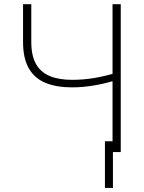

<svg xmlns="http://www.w3.org/2000/svg" viewBox="-20 -731 694 923"><path d="M90.8 -710.9H130.4V-529.8Q130.4 -463.9 152.8 -423.8Q175.3 -383.8 219 -365.5Q262.7 -347.2 326.2 -347.2Q353.5 -347.2 380.1 -349.4Q406.7 -351.6 433.1 -356Q459.5 -360.4 485.8 -366.7Q512.2 -373 538.6 -381.3V-345.2Q514.2 -338.4 488.8 -332Q463.4 -325.7 436.8 -321Q410.2 -316.4 382.6 -313.7Q355 -311 326.2 -311Q251.5 -311 199 -332.5Q146.5 -354 118.7 -402.1Q90.8 -450.2 90.8 -529.8ZM521 -710.9H560.5V0H521ZM522.9 -51.8V172.4H484.4V-51.8Z"/></svg>

Font: Roboto ExtraLight
Style: Regular
Weight: 250
Designer: Christian Robertson
Foundry: Google
Version: Version 3.009; 2024